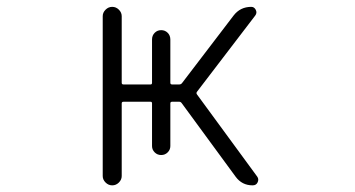

<svg xmlns="http://www.w3.org/2000/svg" viewBox="-20 -565 1040 563"><path d="M281.2 -48.8V-517.6Q281.2 -528.3 289.6 -536.6Q297.9 -544.9 309.1 -544.9Q320.3 -544.9 328.6 -536.6Q336.9 -528.3 336.9 -517.6V-322.3Q336.9 -317.4 341.8 -317.4H421.9Q425.8 -317.4 425.8 -322.3V-449.2Q425.8 -460.9 433.6 -468.8Q441.4 -476.6 452.6 -476.6Q463.9 -476.6 471.7 -468.8Q479.5 -460.9 479.5 -449.2V-322.3Q479.5 -317.4 484.4 -317.4H505.9Q510.7 -317.4 513.7 -321.3L665 -519.5Q684.6 -544.9 716.8 -544.9Q725.6 -544.9 730 -536.1Q734.4 -527.3 728.5 -519.5L557.6 -295.9Q554.7 -292 557.6 -288.1L734.4 -46.9Q737.3 -43 737.3 -38.1Q737.3 -34.2 735.4 -30.3Q731.4 -21.5 720.7 -21.5Q689.5 -21.5 670.9 -46.9L512.7 -262.7Q509.8 -266.6 505.9 -266.6H484.4Q479.5 -266.6 479.5 -261.7V-136.7Q479.5 -126 471.7 -118.2Q463.9 -110.4 452.6 -110.4Q441.4 -110.4 433.6 -118.2Q425.8 -126 425.8 -136.7V-261.7Q425.8 -266.6 421.9 -266.6H341.8Q336.9 -266.6 336.9 -261.7V-48.8Q336.9 -38.1 328.6 -29.8Q320.3 -21.5 309.1 -21.5Q297.9 -21.5 289.6 -29.8Q281.2 -38.1 281.2 -48.8Z"/></svg>

Font: Gen Jyuu Gothic L Monospace Light
Style: Regular
Weight: 300
Designer: [Source Han Sans]
Ryoko NISHIZUKA  (kana & ideographs); Paul D. Hunt (Latin, Greek & Cyrillic); Wenlong ZHANG  (bopomofo
Version: Version 1.002.20150607